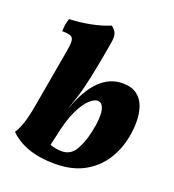

<svg xmlns="http://www.w3.org/2000/svg" viewBox="-131 -813 839 924"><g transform="rotate(20 288.5 -350.5)"><path d="M284 -710Q303 -695 309 -679.5Q315 -664 309 -628Q295 -546 284 -491Q273 -436 264 -398Q255 -360 245.5 -330.5Q236 -301 225 -269H226Q260 -365 311 -416Q362 -467 429 -467Q475 -467 502.5 -446.5Q530 -426 542 -391.5Q554 -357 554 -316Q554 -275 546 -234Q533 -167 497 -112Q461 -57 400.5 -24Q340 9 252 9H251Q174 9 116.5 -11.5Q59 -32 21 -70Q35 -91 47 -126Q59 -161 69 -217L121 -513Q128 -551 127.5 -570.5Q127 -590 114 -596.5Q101 -603 69 -603Q69 -619 71.5 -636.5Q74 -654 80 -669Q134 -671 187.5 -681.5Q241 -692 284 -710ZM215 -122 203 -70Q215 -65 232.5 -62Q250 -59 263 -59Q308 -59 332 -98.5Q356 -138 369 -198Q385 -272 377.5 -309.5Q370 -347 344 -347Q327 -347 303 -325Q279 -303 255.5 -254Q232 -205 215 -122Z"/></g></svg>

Font: Vollkorn ExtraBold
Style: Italic
Weight: 800
Italic angle: -11°
Designer: Friedrich Althausen
Foundry: Friedrich Althausen
Version: Version 5.000; ttfautohint (v1.8.3)